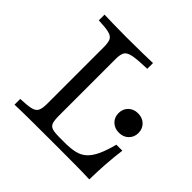

<svg xmlns="http://www.w3.org/2000/svg" viewBox="-147 -716 861 861"><g transform="rotate(45 283.0 -285.5)"><path d="M52.4 0V-36.3Q96.8 -37.9 118.1 -43.1Q139.5 -48.4 146.4 -62.9Q153.2 -77.4 153.2 -105.6V-465.3Q153.2 -494.4 146.4 -508.5Q139.5 -522.6 117.7 -527.8Q96 -533.1 52.4 -534.7V-571Q74.2 -570.2 109.3 -569.4Q144.4 -568.5 191.1 -568.5Q249.2 -568.5 292.3 -569.4Q335.5 -570.2 359.7 -571V-534.7Q301.6 -533.1 273.4 -527.8Q245.2 -522.6 236.7 -508.9Q228.2 -495.2 228.2 -465.3V-105.6Q228.2 -77.4 233.1 -62.9Q237.9 -48.4 252.8 -43.5Q267.7 -38.7 299.2 -38.7H332.3Q371 -38.7 397.2 -45.2Q423.4 -51.6 441.9 -68.5Q460.5 -85.5 475 -116.1Q489.5 -146.8 502.4 -196H540.3Q533.9 -146.8 530.6 -98.8Q527.4 -50.8 526.6 0Q491.9 -1.6 444 -2Q396 -2.4 329.8 -2.4Q237.1 -2.4 166.9 -2Q96.8 -1.6 52.4 0ZM472.6 -241.9Q444.4 -241.9 426.6 -259.3Q408.9 -276.6 408.9 -303.2Q408.9 -329.8 426.6 -347.2Q444.4 -364.5 471.8 -364.5Q500 -364.5 517.7 -347.2Q535.5 -329.8 535.5 -303.2Q535.5 -276.6 517.7 -259.3Q500 -241.9 472.6 -241.9Z"/></g></svg>

Font: Playfair 9pt Light
Style: Regular
Weight: 300
Designer: Claus Eggers Sørensen
Foundry: Claus Eggers Sørensen
Version: Version 2.001;gftools[0.9.30]